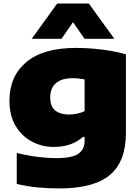

<svg xmlns="http://www.w3.org/2000/svg" viewBox="-20 -828 785 1078"><path d="M312 230Q252 230 193.8 224.5Q135.5 219 74 205V31Q135.5 46 193.5 53Q251.5 60 294 60Q385 60 420 35.2Q455 10.5 455 -36V-59H445Q383 -3 282 -3Q215 -3 158.2 -33.5Q101.5 -64 67.2 -122Q33 -180 33 -263Q33 -399.5 127.5 -479.2Q222 -559 408 -559Q454 -559 504 -554.8Q554 -550.5 601.5 -542.5Q649 -534.5 687 -523V-82Q687 79 596.8 154.5Q506.5 230 312 230ZM367 -185Q389.5 -185 412.5 -189.8Q435.5 -194.5 455 -204V-382Q441.5 -385 424.5 -387Q407.5 -389 388 -389Q326.5 -389 294.2 -361.2Q262 -333.5 262 -281Q262 -229.5 290.5 -207.2Q319 -185 367 -185ZM158 -610 301 -808H479L622 -610H455L390 -703.5L325 -610Z"/></svg>

Font: Encode Sans Expanded Black
Style: Regular
Weight: 900
Width: 7
Designer: Multiple Designers
Foundry: Impallari Type
Version: Version 3.000; ttfautohint (v1.8.3) -l 8 -r 50 -G 200 -x 14 